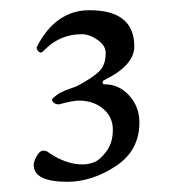

<svg xmlns="http://www.w3.org/2000/svg" viewBox="-20 -790 340 376"><path d="M112 -434Q46 -434 46 -467Q46 -474 52 -484.5Q58 -495 64 -495Q72 -495 77 -490Q110 -468 142 -468Q152 -468 163.5 -472Q175 -476 188 -493Q201 -510 201 -536Q201 -561 182 -577Q163 -593 134 -593Q123 -593 97 -586Q94 -585 89.5 -586.5Q85 -588 83 -591.5Q81 -595 83 -597Q90 -604 98.5 -608.5Q107 -613 117.5 -616.5Q128 -620 132 -622Q162 -638 174.5 -650.5Q187 -663 187 -686Q187 -701 171 -712Q155 -723 140 -723Q98 -723 68 -693Q62 -687 60 -687Q57 -687 54 -691Q51 -695 52 -698Q89 -770 155 -770Q243 -770 243 -699Q243 -662 184 -633Q181 -632 181 -628.5Q181 -625 184 -625Q213 -625 233 -603Q253 -581 253 -550Q253 -495 206.5 -464.5Q160 -434 112 -434Z"/></svg>

Font: EB Garamond 08
Style: Regular
Weight: 400
Version: Version 0.016 ; ttfautohint (v1.5)